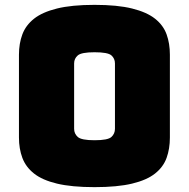

<svg xmlns="http://www.w3.org/2000/svg" viewBox="-20 -755 777 790"><path d="M679 -189Q679 -143 665.5 -105.5Q652 -68 618 -41Q584 -14 523.5 0.5Q463 15 369 15Q275 15 214.5 0.5Q154 -14 120 -41Q86 -68 72 -105.5Q58 -143 58 -189V-530Q58 -576 72 -613.5Q86 -651 120 -678Q154 -705 214.5 -720Q275 -735 369 -735Q463 -735 523.5 -720Q584 -705 618 -678Q652 -651 665.5 -613.5Q679 -576 679 -530ZM285 -225Q285 -205 300 -191.5Q315 -178 369 -178Q424 -178 438.5 -191.5Q453 -205 453 -225V-494Q453 -514 438.5 -527Q424 -540 369 -540Q315 -540 300 -527Q285 -514 285 -494Z"/></svg>

Font: Bungee Tint
Style: Regular
Weight: 400
Designer: David Jonathan Ross
Foundry: David Jonathan Ross
Version: Version 2.001